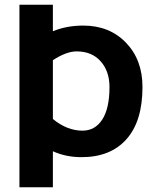

<svg xmlns="http://www.w3.org/2000/svg" viewBox="-20 -790 672 810"><path d="M203.1 0H62V-770H203.1V-658.2Q261.2 -682.1 331.1 -682.1Q441.9 -682.1 511.5 -609.9Q581.1 -537.6 581.1 -422.9Q581.1 -278.8 513.7 -202.9Q446.3 -127 324.2 -127Q257.8 -127 203.1 -151.9ZM441.9 -422.9Q441.9 -489.7 404.5 -531.5Q367.2 -573.2 303.2 -573.2Q260.3 -573.2 203.1 -536.1V-288.1Q262.7 -238.8 328.1 -238.8Q380.9 -238.8 411.4 -285.6Q441.9 -332.5 441.9 -422.9Z"/></svg>

Font: Junction Bold
Style: Bold
Weight: 700
Designer: Caroline Hadilaksono
Foundry: Caroline Hadilaksono
Version: Version 001.001